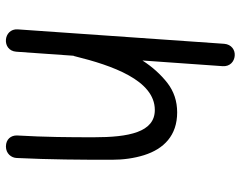

<svg xmlns="http://www.w3.org/2000/svg" viewBox="-100 -654 790 629"><g transform="rotate(90 294.5 -339.0)"><path d="M109.4 36.1C128.4 37.6 147 26.4 148.9 2.4L162.1 -185.1C163.1 -186.5 163.6 -188.5 164.1 -190.9C193.8 -311 242.2 -451.7 339.8 -451.7C413.1 -451.7 429.2 -365.7 429.2 -251.5C429.2 -170.9 428.7 -93.3 423.3 0C422.9 19.5 435.5 36.1 459.5 36.1C482.4 36.1 496.6 18.6 497.1 0.5C502.4 -108.4 502.9 -209 502.9 -310.5C502.9 -348.6 498 -383.8 487.8 -416.5C467.3 -481.4 423.3 -524.9 347.7 -524.9C311 -524.9 278.8 -514.2 251 -492.7C223.1 -470.7 198.7 -443.8 177.7 -411.1L196.3 -674.3C197.8 -698.2 180.7 -711.9 162.6 -713.4C143.6 -715.3 125 -703.1 123 -679.2L75.7 -2.4C74.2 21 91.3 34.7 109.4 36.1Z"/></g></svg>

Font: Mikhak
Style: Regular
Weight: 400
Designer: Amin Abedi
Version: Version 3.2